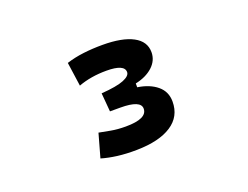

<svg xmlns="http://www.w3.org/2000/svg" viewBox="-62 -819 710 549"><g transform="rotate(-20 293.0 -545.0)"><path d="M274.4 -387.2Q242.7 -386.7 215.8 -390.1Q189 -393.6 168 -399.9L188 -471.2Q203.1 -468.3 222.9 -464.6Q242.7 -460.9 267.6 -460.9Q333 -460.9 333 -491.7Q333 -517.1 271 -517.1H239.7L234.9 -573.7Q282.2 -577.1 303.2 -585.7Q324.2 -594.2 324.2 -606Q324.2 -629.9 269.5 -629.9Q222.2 -629.9 184.1 -615.7L173.8 -688.5Q198.2 -696.3 225.8 -699.7Q253.4 -703.1 284.2 -703.1Q344.2 -703.1 376.7 -685.8Q409.2 -668.5 409.2 -635.7Q409.2 -610.4 389.2 -592Q369.1 -573.7 336.4 -566.9V-555.2Q373 -549.8 395.3 -531.2Q417.5 -512.7 417.5 -482.4Q417.5 -437 380.1 -412.6Q342.8 -388.2 274.4 -387.2Z"/></g></svg>

Font: CaskaydiaCove NFP
Style: Regular
Weight: 400
Designer: Aaron Bell
Foundry: Saja Typeworks
Version: Version 2111.001; VTT 6.35;Nerd Fonts 3.1.1